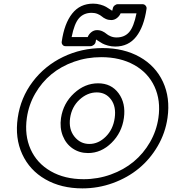

<svg xmlns="http://www.w3.org/2000/svg" viewBox="-20 -996 941 1051"><path d="M77.1 -351.1Q92.8 -460.9 158.7 -548.3Q224.6 -635.7 325.2 -684.3Q425.8 -732.9 542 -732.9Q658.2 -732.9 744.9 -684.1Q831.5 -635.3 872.1 -547.9Q912.6 -460.4 897 -351.1Q885.3 -268.6 843.5 -196.8Q801.8 -125 740.2 -74.2Q678.7 -23.4 598.4 5.9Q518.1 35.2 431.2 35.2Q314.9 35.2 228.5 -14.4Q142.1 -64 101.6 -152.3Q61 -240.7 77.1 -351.1ZM127 -351.1Q113.3 -255.4 147.7 -178.7Q182.1 -102.1 258.1 -58.6Q334 -15.1 438 -15.1Q515.6 -15.1 586.7 -40.8Q657.7 -66.4 711.4 -110.8Q765.1 -155.3 801 -217.5Q836.9 -279.8 847.2 -351.1Q860.8 -445.8 825.9 -521.7Q791 -597.7 714.6 -640.4Q638.2 -683.1 534.2 -683.1Q456.1 -683.1 385.5 -658.2Q314.9 -633.3 261.7 -589.6Q208.5 -545.9 172.9 -484.1Q137.2 -422.4 127 -351.1ZM314 -350.1Q326.2 -430.7 385.3 -485.4Q444.3 -540 517.1 -540Q588.9 -540 629.2 -485.4Q669.4 -430.7 658.2 -350.1Q647 -269.5 590.3 -213.9Q533.7 -158.2 461.9 -158.2Q414.6 -158.2 377.7 -183.3Q340.8 -208.5 323.5 -252.9Q306.2 -297.4 314 -350.1ZM317.9 -768.1Q332 -867.2 375 -921.6Q418 -976.1 490.2 -976.1Q510.7 -976.1 530.3 -970.5Q549.8 -964.8 560.5 -958.5Q571.3 -952.1 581.8 -945.1Q592.3 -938 594.2 -937Q595.7 -942.4 597.2 -948.2Q598.6 -959 607.2 -966.1Q615.7 -973.1 625 -973.1H759.8Q770.5 -973.1 777.1 -965.1Q783.7 -957 782.2 -948.2Q768.1 -849.6 725.6 -795.4Q683.1 -741.2 610.8 -741.2Q590.3 -741.2 570.8 -746.6Q551.3 -752 540 -758.3Q528.8 -764.6 518.3 -771.7Q507.8 -778.8 505.9 -779.8Q505.4 -778.3 504.9 -774.2Q504.4 -770 503.9 -768.1Q502.4 -757.3 493.4 -750.2Q484.4 -743.2 475.1 -743.2H338.9Q328.1 -743.2 322.3 -751Q316.4 -758.8 317.9 -768.1ZM469.2 -208Q518.6 -208 558.8 -247.8Q599.1 -287.6 607.9 -350.1Q616.7 -412.1 587.9 -451.2Q559.1 -490.2 509.8 -490.2Q458.5 -490.2 415.5 -450.7Q372.6 -411.1 363.8 -350.1Q355 -289.1 387.2 -248.5Q419.4 -208 469.2 -208ZM372.1 -793H460Q466.3 -809.1 480.2 -820.1Q494.1 -831.1 511.2 -831.1Q527.3 -831.1 540.8 -824.7Q554.2 -818.4 562.5 -811Q570.8 -803.7 585.4 -797.4Q600.1 -791 618.2 -791Q661.6 -791 687 -820.1Q712.4 -849.1 727.1 -922.9H640.1Q633.8 -907.7 619.9 -897Q606 -886.2 588.9 -886.2Q572.8 -886.2 559.3 -892.3Q545.9 -898.4 537.4 -906Q528.8 -913.6 514.2 -919.7Q499.5 -925.8 481.9 -925.8Q438.5 -925.8 412.6 -896.5Q386.7 -867.2 372.1 -793Z"/></svg>

Font: Trueno Black Outline
Style: Italic
Weight: 900
Width: 6
Designer: Julieta Ulanovsky
Foundry: Julieta Ulanovsky
Version: Version 3.001b | FøM Fix